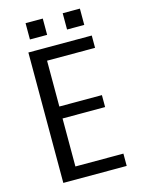

<svg xmlns="http://www.w3.org/2000/svg" viewBox="-129 -949 758 1024"><g transform="rotate(-15 250.0 -437.5)"><path d="M410 -333H175V-68H440V0H90V-720H440V-652H175V-399H410ZM116 -785V-875H211V-785ZM321 -785V-875H416V-785Z"/></g></svg>

Font: Carrois Gothic SC
Style: Regular
Weight: 400
Designer: Ralph du Carrois
Foundry: Ralph du Carrois
Version: Version 1.002